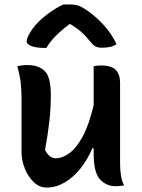

<svg xmlns="http://www.w3.org/2000/svg" viewBox="-20 -835 640 865"><path d="M103 -542Q154 -542 181.5 -515Q209 -488 209 -408Q209 -348 202.5 -289.5Q196 -231 183 -159Q202 -122 231 -122Q262 -122 293.5 -145.5Q325 -169 353 -221Q381 -273 402 -361V-537Q413 -539 419.5 -539.5Q426 -540 436 -540Q483 -540 502 -519.5Q521 -499 521 -462V-97Q521 -69 525 -44Q529 -19 539 0Q530 2 520.5 3Q511 4 502 4Q459 4 430.5 -27Q402 -58 402 -142V-167H396Q375 -117 343 -76.5Q311 -36 271.5 -13Q232 10 190 10Q158 10 132.5 -14Q107 -38 92 -75Q77 -112 77 -150V-389Q77 -433 73 -465Q69 -497 58 -537Q69 -539 80 -540.5Q91 -542 103 -542ZM266 -815H294Q317 -815 333.5 -809.5Q350 -804 378 -784Q413 -759 447 -722.5Q481 -686 505 -636Q492 -627 476 -623.5Q460 -620 439 -620Q420 -620 409 -626.5Q398 -633 382 -653Q368 -671 349 -688.5Q330 -706 298 -726H293Q254 -697 228.5 -670.5Q203 -644 189 -619H183Q143 -619 121.5 -627.5Q100 -636 100 -649Q100 -657 106 -670.5Q112 -684 125 -703Q149 -737 189.5 -768Q230 -799 266 -815Z"/></svg>

Font: Recursive Mn Csl St SmB
Style: Regular
Weight: 600
Monospace: yes
Version: Version 1.079;hotconv 1.0.112;makeotfexe 2.5.65598; ttfautoh